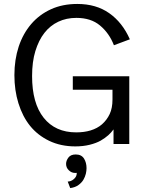

<svg xmlns="http://www.w3.org/2000/svg" viewBox="-20 -732 757 976"><path d="M350.1 -344.2H637.2V0H557.1V-74.2Q545.4 -58.1 530.8 -44.9Q513.7 -29.8 491.7 -17.1Q469.2 -4.4 436 3.9Q402.8 12.2 362.8 12.2Q289.1 12.2 230 -16.1Q171.4 -44.4 132.8 -92.3Q94.7 -139.6 73.7 -207Q53.2 -272.9 53.2 -350.1Q53.2 -428.7 75.2 -495.6Q97.2 -561.5 138.7 -609.9Q180.2 -658.2 239.3 -685.1Q297.9 -711.9 373 -711.9Q468.8 -711.9 535.2 -665Q602.1 -618.2 640.1 -532.2L559.1 -502Q535.6 -563 488.3 -602.5Q442.4 -641.1 368.2 -641.1Q317.4 -641.1 276.4 -621.6Q234.9 -602.1 205.6 -564.5Q176.8 -527.8 159.7 -472.2Q143.1 -418 143.1 -345.2Q143.1 -207.5 202.1 -133.3Q261.2 -59.1 367.2 -59.1Q407.7 -59.1 439.9 -68.8Q475.1 -79.6 498.5 -100.1Q523.4 -122.1 537.6 -152.3Q551.8 -182.6 551.8 -226.1V-275.9H350.1ZM419.9 123Q419.9 135.7 416.5 150.9Q412.6 167 403.8 182.1Q395 196.8 378.9 208.5Q362.3 220.7 336.9 224.1L324.2 190.9Q340.8 190.9 355 178.7Q370.1 166 370.1 148.9V146Q369.1 147 368.2 147H360.8Q343.8 147 330.1 133.8Q315.9 120.6 315.9 101.1Q315.9 84.5 328.1 68.4Q339.8 53.2 365.2 53.2Q394 53.2 407.2 74.2Q419.9 94.7 419.9 123Z"/></svg>

Font: Post Grotesk Regular
Style: Regular
Weight: 500
Version: 0.900; ttfautohint (v0.96) -l 8 -r 50 -G 200 -x 14 -w "gGD" 